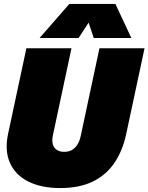

<svg xmlns="http://www.w3.org/2000/svg" viewBox="-20 -943 754 975"><path d="M286 12Q190 12 124 -21Q58 -54 30.5 -116Q3 -178 21 -263L114 -698H343L248 -253Q243 -228 248.5 -209.5Q254 -191 269 -181.5Q284 -172 306 -172Q329 -172 345.5 -181.5Q362 -191 373.5 -209.5Q385 -228 390 -253L485 -698H714L621 -263Q603 -178 561 -116Q519 -54 451 -21Q383 12 286 12ZM181 -750 332 -923H566L647 -750H456L430 -828L379 -750Z"/></svg>

Font: Azeret Mono Thin Black
Style: Italic
Weight: 900
Italic angle: -12°
Version: Version 1.002